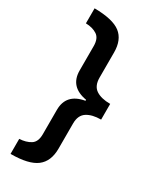

<svg xmlns="http://www.w3.org/2000/svg" viewBox="-220 -776 814 996"><g transform="rotate(30 186.5 -278.0)"><path d="M350 -231V-325Q296 -325 265 -345.5Q234 -366 234 -416V-566Q234 -642 188 -677.5Q142 -713 32 -714V-624Q73 -623 99.5 -605.5Q126 -588 126 -542V-396Q126 -299 231 -281V-275Q126 -257 126 -160V-14Q126 32 99 49Q72 66 32 68V158Q140 158 187 122Q234 86 234 10V-141Q234 -190 265.5 -210.5Q297 -231 350 -231Z"/></g></svg>

Font: Noto Sans Display Medium
Style: Regular
Weight: 500
Designer: Monotype Design Team
Foundry: Monotype Imaging Inc.
Version: Version 1.900